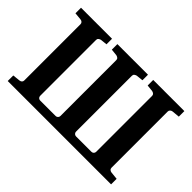

<svg xmlns="http://www.w3.org/2000/svg" viewBox="-118 -957 1243 1243"><g transform="rotate(45 503.5 -335.5)"><path d="M30.8 0V-50.8L82 -56.2Q91.3 -57.1 97.7 -62.7Q104 -68.4 104 -78.1V-592.8Q104 -602.5 97.7 -608.4Q91.3 -614.3 82 -615.2L30.8 -620.1V-670.9H314.9V-620.1L269 -615.2Q260.7 -613.3 253.9 -607.9Q247.1 -602.5 247.1 -592.8V-81.1Q247.1 -71.3 253.4 -65.2Q259.8 -59.1 269 -59.1H410.2Q418.9 -59.1 425.5 -65.2Q432.1 -71.3 432.1 -81.1V-592.8Q432.1 -602.5 425.5 -607.9Q418.9 -613.3 410.2 -615.2L363.8 -620.1V-670.9H644V-620.1L597.2 -615.2Q588.9 -613.3 582 -607.9Q575.2 -602.5 575.2 -592.8V-81.1Q575.2 -71.3 582 -65.2Q588.9 -59.1 597.2 -59.1H737.8Q747.1 -59.1 753.4 -65.2Q759.8 -71.3 759.8 -81.1V-592.8Q759.8 -602.5 753.4 -607.9Q747.1 -613.3 737.8 -615.2L691.9 -620.1V-670.9H977.1V-620.1L924.8 -615.2Q916.5 -614.3 909.7 -608.4Q902.8 -602.5 902.8 -592.8V-78.1Q902.8 -68.4 909.7 -62.7Q916.5 -57.1 924.8 -56.2L977.1 -50.8V0Z"/></g></svg>

Font: Charis SIL Cyr
Style: Bold
Weight: 700
Foundry: SIL International
Version: Version 5.000